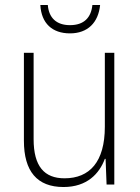

<svg xmlns="http://www.w3.org/2000/svg" viewBox="-20 -792 562 771"><path d="M382 -772H351C346 -722 318 -691 261 -691C206 -691 176 -721 172 -772H142C146 -698 190 -658 261 -658C332 -658 375 -701 382 -772ZM439 -580H401V-283C401 -142 340 -76 239 -76C158 -76 115 -124 115 -233V-580H76V-227C76 -104 129 -41 235 -41C330 -41 379 -95 401 -154H404L408 -51H439Z"/></svg>

Font: Noto Sans Tamil UI SemiCondensed ExtraLight
Style: Regular
Weight: 200
Width: 4
Designer: Jelle Bosma - Monotype Design Team
Foundry: Monotype Imaging Inc.
Version: Version 2.004